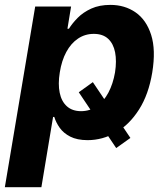

<svg xmlns="http://www.w3.org/2000/svg" viewBox="-53 -573 659 797"><path d="M332.4 -232 488.3 -0.4 429.3 41.6 274 -190ZM-32.9 204.1 93.1 -545.9H242.1L226.9 -453.7H233.1Q246.9 -476.1 269.5 -499Q292.2 -522 325.9 -537.4Q359.6 -552.7 405.2 -552.7Q464.9 -552.7 509.7 -521.7Q554.5 -490.6 574.4 -428.3Q594.3 -365.9 579 -272.1Q564 -181 524.1 -118.3Q484.2 -55.6 428.7 -23.5Q373.1 8.6 310.6 8.8Q266.9 8.6 238.6 -5.9Q210.4 -20.4 194.7 -42.7Q179.1 -64.9 172.4 -87.5H167.3L118.8 204.1ZM283.3 -111.5Q320.6 -111.7 349.3 -132.1Q377.9 -152.4 397.1 -188.8Q416.3 -225.2 424.5 -272.5Q431.8 -319.8 424.8 -355.8Q417.7 -391.8 395.8 -412.1Q373.8 -432.4 336.4 -432.4Q299.8 -432.4 270.7 -412.7Q241.5 -393 222.2 -357.2Q202.9 -321.4 195.2 -272.5Q187.3 -224.1 194.8 -188Q202.2 -151.9 224.6 -131.8Q246.9 -111.7 283.3 -111.5Z"/></svg>

Font: Inter Tight
Style: Italic
Weight: 400
Italic angle: -9.39999°
Designer: Rasmus Andersson
Foundry: rsms
Version: Version 3.002